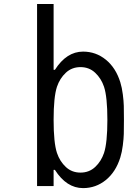

<svg xmlns="http://www.w3.org/2000/svg" viewBox="-20 -937 707 967"><path d="M398.4 -677.1Q462.9 -677.1 513 -636.4Q563.2 -595.7 585.9 -522.8Q594.4 -495.4 598.6 -461.6Q602.9 -427.7 603.5 -404Q604.2 -380.2 604.2 -333.3Q604.2 -286.5 603.5 -262.7Q602.9 -238.9 598.6 -205.1Q594.4 -171.2 585.9 -143.9Q563.2 -71 513 -30.3Q462.9 10.4 398.4 10.4Q315.1 10.4 256.5 -81.4H250V0H166.7V-916.7H250V-585.3H256.5Q315.1 -677.1 398.4 -677.1ZM266.9 -500Q250 -448.6 250 -333.3Q250 -218.1 266.9 -166.7Q281.2 -124.3 311.5 -96Q341.8 -67.7 385.4 -67.7Q429 -67.7 459.3 -96Q489.6 -124.3 503.9 -166.7Q520.8 -218.1 520.8 -333.3Q520.8 -448.6 503.9 -500Q489.6 -542.3 459.3 -570.6Q429 -599 385.4 -599Q341.8 -599 311.5 -570.6Q281.2 -542.3 266.9 -500Z"/></svg>

Font: TypoPRO Monoid
Style: Regular
Weight: 400
Width: 4
Monospace: yes
Designer: Andreas Larsen (@larsenwork)
Version: Version 0.61